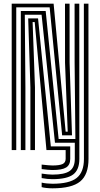

<svg xmlns="http://www.w3.org/2000/svg" viewBox="-20 -820 547 1049"><path d="M43.9 0V-800H272.9L338.6 -100.6H350L335.3 -477L335.1 -800H360.1L360.3 -477L373.4 -80.5H319.5L251.3 -779.9H68.8V0ZM266.5 158.9Q254 158.9 238.5 157.5Q222.9 156 207.6 153V128.4Q225 131 239.9 132.5Q254.8 134 266.5 134Q332.4 134 360.6 114.2Q388.7 94.4 388.7 47.9V-40.2H280.3L207.2 -739.6H115.5L118.8 -342V0H93.8V-759.8H229.6L300.4 -60.4H391.9L387.7 -477L387.5 -800H413.2L413.6 47.9Q413.6 107.8 379.6 133.4Q345.5 158.9 266.5 158.9ZM266.5 109Q255.6 109 241.5 107.6Q227.4 106.3 207.6 103.9V79.2Q229.8 81.5 243.2 82.8Q256.5 84.1 266.5 84.1Q305.7 84.1 322.2 76Q338.7 67.9 338.7 47.9V0H233.8L169.6 -699.4H158.2L171.1 -342V0H146.1V-342L134 -719.5H187.9L257.7 -20.1H363.7V47.9Q363.7 81.2 341.3 95.1Q319 109 266.5 109ZM266.5 208.9Q250.4 208.9 233.3 207Q216.3 205.1 207.6 202.3V177.7Q220.6 180.8 236.7 182.3Q252.8 183.9 266.5 183.9Q358.9 183.9 398.7 152.4Q438.6 121 438.6 47.9L438.2 -800H463.2L463.6 47.9Q463.6 134.2 418 171.5Q372.4 208.9 266.5 208.9Z"/></svg>

Font: Big Shoulders Inline Thin
Style: Regular
Weight: 100
Designer: Patric King
Foundry: XO Type Co
Version: Version 2.002